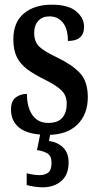

<svg xmlns="http://www.w3.org/2000/svg" viewBox="-20 -566 422 820"><path d="M184 10Q103 10 65 -18.5Q27 -47 27 -98Q27 -135 47.5 -150Q68 -165 95 -165Q95 -108 118.5 -74.5Q142 -41 186 -41Q227 -41 246 -63Q265 -85 265 -123Q265 -157 244 -178.5Q223 -200 173 -225Q126 -248 96 -270.5Q66 -293 51.5 -323Q37 -353 37 -398Q37 -471 82 -508.5Q127 -546 201 -546Q272 -546 305.5 -517.5Q339 -489 339 -452Q339 -391 270 -391Q270 -443 248.5 -469.5Q227 -496 191 -496Q161 -496 143.5 -477Q126 -458 126 -426Q126 -388 147 -367.5Q168 -347 223 -321Q286 -291 320.5 -255Q355 -219 355 -151Q355 -78 310.5 -34Q266 10 184 10ZM162 234Q150 234 129.5 231.5Q109 229 94 224V174Q126 182 148 182Q172 182 186 171Q200 160 200 130Q200 100 183 89.5Q166 79 138 75L155 -9H198L189 36Q226 41 249.5 64Q273 87 273 128Q273 180 242 207Q211 234 162 234Z"/></svg>

Font: Noto Serif ExtraCondensed SemiBold
Style: Regular
Weight: 600
Width: 2
Designer: Monotype Design Team
Foundry: Monotype Imaging Inc.
Version: Version 2.015; ttfautohint (v1.8.4.7-5d5b)